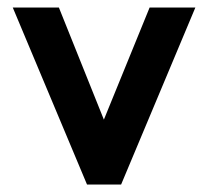

<svg xmlns="http://www.w3.org/2000/svg" viewBox="-20 -492 555 512"><path d="M212 0 14 -472H137L257 -173L379 -472H501L303 0Z"/></svg>

Font: Lil Grotesk Bold
Style: Regular
Weight: 700
Designer: Bastien Sozeau
Foundry: NBR — Bastien Sozeau
Version: Version 4.002; ttfautohint (v1.8.4.7-5d5b)